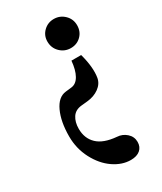

<svg xmlns="http://www.w3.org/2000/svg" viewBox="-176 -553 693 820"><g transform="rotate(-30 170.5 -142.5)"><path d="M162.1 -416Q162.1 -445.8 183.1 -466.1Q204.1 -486.3 233.4 -486.3Q263.7 -486.3 285.4 -465.3Q307.1 -444.3 307.1 -413.6Q307.1 -382.3 286.6 -362.1Q266.1 -341.8 235.8 -341.8Q205.6 -341.8 183.8 -363Q162.1 -384.3 162.1 -416ZM218.8 200.2Q175.8 200.2 134.8 172.1Q93.8 144 66.9 92.8Q40 41.5 40 -18.6Q40 -90.8 62.3 -139.2Q84.5 -187.5 123.5 -191.9L153.3 -195.3Q177.2 -198.2 191.9 -224.4Q206.5 -250.5 210.4 -294.4H258.3Q277.8 -223.1 269.5 -174.8Q264.6 -148.4 240.5 -130.9Q216.3 -113.3 182.1 -109.9L151.9 -106.9Q121.1 -104 106.4 -81.8Q91.8 -59.6 91.8 -26.4Q91.8 21 122.1 50Q152.3 79.1 215.8 84.5Q242.2 85.9 262 103.5Q281.7 121.1 281.7 147Q281.7 171.9 265.1 186Q248.5 200.2 218.8 200.2Z"/></g></svg>

Font: Elstob 6pt SemiBold
Style: Regular
Weight: 600
Designer: Peter S. Baker
Version: Version 1.015